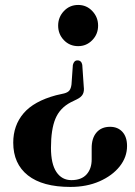

<svg xmlns="http://www.w3.org/2000/svg" viewBox="-20 -605 547 776"><path d="M318.5 -255Q321 -237 315 -224.8Q309 -212.5 290.5 -203.5L266 -191.5Q222 -168.5 204 -125.2Q186 -82 186 -7.5Q186 57.5 208 90.2Q230 123 268.5 123Q309 123 329.8 100Q350.5 77 350.5 39.5V-4.5Q350 -46 369.8 -69.2Q389.5 -92.5 425 -92.5Q456 -92.5 474.8 -72Q493.5 -51.5 493.5 -15Q493.5 30 463.8 67.5Q434 105 382.2 127.8Q330.5 150.5 264.5 150.5Q152 150.5 92.8 103.8Q33.5 57 33.5 -28.5Q33.5 -98 75.2 -147Q117 -196 206.5 -220L239.5 -227.5Q254.5 -231.5 260.8 -239.8Q267 -248 269 -264L274.5 -342.5Q279 -361 293 -361Q309 -361 312.5 -343ZM296 -585Q330 -585 353.2 -560.2Q376.5 -535.5 376.5 -501.5Q376.5 -467 353 -442.8Q329.5 -418.5 296 -418.5Q261.5 -418.5 238.2 -442.8Q215 -467 215 -501.5Q215 -535.5 238.2 -560.2Q261.5 -585 296 -585Z"/></svg>

Font: Fraunces 72pt S000 SemiBold
Style: Regular
Weight: 600
Version: Version 1.000; ttfautohint (v1.8.3)